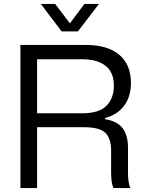

<svg xmlns="http://www.w3.org/2000/svg" viewBox="-20 -958 746 978"><path d="M84 0V-729H419Q528 -729 587.5 -679Q647 -629 647 -535Q647 -467 613 -420.5Q579 -374 515 -357V-351Q577 -341 604.5 -305Q632 -269 632 -205V-77Q632 -27 644 0H558Q546 -24 546 -80V-190Q546 -253 516.5 -281.5Q487 -310 408 -310H169V0ZM294 -798 188 -938H261L336 -839L410 -938H484L377 -798ZM169 -381H401Q483 -381 521.5 -418.5Q560 -456 560 -522Q560 -590 517.5 -623Q475 -656 401 -656H169Z"/></svg>

Font: Mona Sans
Style: Regular
Weight: 400
Designer: Deni Anggara
Foundry: GitHub
Version: Version 2.000;Glyphs 3.2.3 (3260)